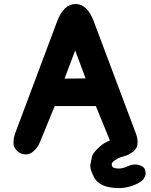

<svg xmlns="http://www.w3.org/2000/svg" viewBox="-20 -767 771 979"><path d="M365.2 -746.6Q304.7 -746.6 271 -657.2L56.6 -85.4Q49.3 -62 49.3 -52Q49.3 -42 49.1 -31.7Q48.8 -21.5 60.1 -5.9Q71.3 10.7 92.8 17.6Q122.6 26.4 146.5 7.8Q170.9 -10.7 184.6 -44.4L258.8 -226.1H468.8L543 -44.4Q555.2 -13.7 584 8.3Q607.9 26.9 637.7 17.6Q657.2 11.2 668.5 -3.4Q679.7 -17.6 680.4 -26.6Q681.2 -35.6 681.6 -44.7Q682.1 -53.7 676.8 -75.2Q674.8 -81.5 673.3 -85.4L458.5 -657.2Q425.3 -746.6 365.2 -746.6ZM416.5 -367.2 309.1 -366.2 363.3 -509.8ZM648.4 -36.1Q634.3 -67.4 576.7 -59.1Q524.9 -52.2 488.8 -19.5Q452.1 13.2 448.5 33Q444.8 52.7 440.9 72.8Q437 92.8 459 136.2Q485.8 188.5 576.7 191.9Q634.3 194.3 687.5 165.5Q706.1 155.3 710.7 147.5Q715.3 139.6 719.7 131.8Q724.1 124 721.2 105Q719.7 96.2 714.8 89.8Q703.1 74.7 673.3 71.8Q665.5 71.3 661.1 72Q656.7 72.8 652.1 73.7Q647.5 74.7 644.3 75.9Q641.1 77.1 637.7 78.4Q634.3 79.6 619.6 85.4Q595.7 95.2 571.8 91.3Q559.1 89.4 556.9 86.9Q554.7 84.5 552.2 82Q549.8 79.6 549.8 67.9Q549.8 66.4 551 64.7Q552.2 63 553.2 61.3Q554.2 59.6 558.1 56.4Q562 53.2 565.9 50Q569.8 46.9 582.5 40Q592.8 34.7 618.2 27.8Q640.1 21.5 644.8 13.4Q649.4 5.4 653.8 -2.7Q658.2 -10.7 650.9 -30.3Q649.9 -33.2 648.4 -36.1Z"/></svg>

Font: Comic Relief
Style: Bold
Weight: 700
Designer: Jeff Davis
Foundry: Loudifier
Version: Version 1.200; ttfautohint (v1.8.4.7-5d5b)